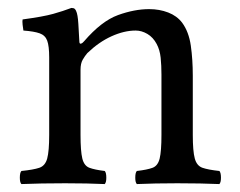

<svg xmlns="http://www.w3.org/2000/svg" viewBox="-20 -462 606 484"><path d="M192 -358Q236 -409 277.5 -424Q319 -439 356 -439Q382 -439 404 -430.5Q426 -422 439 -405Q456 -382 461 -347Q466 -312 466 -271V-122Q466 -81 471 -62.5Q476 -44 490.5 -39Q505 -34 533 -31Q537 -27 537 -14Q537 -2 533 2Q511 1 484 0.5Q457 0 427 0Q397 0 372.5 0.5Q348 1 325 2Q321 -2 321 -14Q321 -27 325 -31Q351 -34 364.5 -39Q378 -44 382.5 -62.5Q387 -81 387 -122V-274Q387 -297 385 -316.5Q383 -336 375 -351Q366 -368 351.5 -376.5Q337 -385 322 -385Q293 -385 261 -370.5Q229 -356 200 -328Q194 -321 188.5 -311.5Q183 -302 183 -286V-122Q183 -81 187.5 -62.5Q192 -44 205.5 -39Q219 -34 244 -31Q248 -27 248 -14Q248 -2 244 2Q222 1 198 0.5Q174 0 144 0Q114 0 85.5 0.5Q57 1 34 2Q30 -2 30 -14Q30 -27 34 -31Q64 -34 79 -39Q94 -44 99 -62.5Q104 -81 104 -122V-317Q104 -346 99 -359.5Q94 -373 80 -378Q66 -383 39 -385Q38 -390 37 -399.5Q36 -409 37 -413Q89 -420 114 -427Q139 -434 160 -442Q166 -442 168.5 -439.5Q171 -437 172 -434Q176 -426 177.5 -402Q179 -378 180 -358Q180 -351 184 -352Q188 -353 192 -358Z"/></svg>

Font: Pochaevsk
Style: Regular
Weight: 400
Version: Version 1.210; ttfautohint (v1.8.4.7-5d5b)